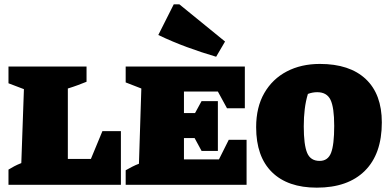

<svg xmlns="http://www.w3.org/2000/svg" viewBox="-20 -850 1795 883"><path d="M451 -247H536V0H19V-70Q32 -78 45 -85Q58 -92 78 -100L90 -440L19 -467V-544H378V-474Q361 -467 338 -458.5Q315 -450 292 -443V-119H398Z M1032 -207H1114V0H558V-67Q572 -75 587.5 -83Q603 -91 619 -97L630 -443L558 -471V-544H1106V-352H1024L982 -429H826V-330H877L907 -385H982V-156H907L875 -215H826V-117H987ZM974 -589Q906 -609 839.5 -633.5Q773 -658 708 -689L779 -830H805L1015 -659Z M1437 13Q1303 13 1230.5 -58.5Q1158 -130 1158 -265Q1158 -357 1195.5 -422Q1233 -487 1299 -521.5Q1365 -556 1451 -556Q1588 -556 1662 -486.5Q1736 -417 1736 -287Q1736 -142 1658 -64.5Q1580 13 1437 13ZM1450 -110Q1488 -110 1502.5 -147Q1517 -184 1517 -271Q1517 -356 1500 -391Q1483 -426 1439 -426Q1417 -426 1396 -418Q1386 -385 1381.5 -348Q1377 -311 1377 -269Q1377 -184 1392.5 -147Q1408 -110 1450 -110Z"/></svg>

Font: Piazzolla SC Black
Style: Regular
Weight: 900
Designer: Juan Pablo del Peral
Foundry: Huerta Tipografica
Version: Version 1.330